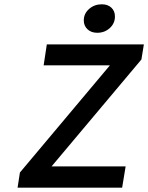

<svg xmlns="http://www.w3.org/2000/svg" viewBox="-20 -865 683 885"><path d="M428.2 -713.9Q400.4 -713.9 383.3 -730Q366.2 -746.1 366.2 -771Q366.2 -802.2 390.6 -823.7Q415 -845.2 449.2 -845.2Q477.1 -845.2 493.4 -829.6Q509.8 -814 509.8 -789.1Q509.8 -757.3 486.1 -735.6Q462.4 -713.9 428.2 -713.9ZM61 0 71.8 -69.8 486.8 -564H181.2L195.8 -660.2H643.1L631.8 -590.8L217.8 -98.1H559.1L543 0Z"/></svg>

Font: Office Code Pro Medium Italic
Style: Regular
Weight: 500
Italic angle: -9°
Designer: Nathan Rutzky & Paul D. Hunt
Foundry: Adobe Systems Incorporated
Version: Version 1.004;PS 001.004;hotconv 1.0.70;makeotf.lib2.5.58329